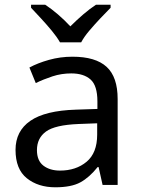

<svg xmlns="http://www.w3.org/2000/svg" viewBox="-20 -786 601 816"><path d="M288 -545Q386 -545 433 -502Q480 -459 480 -365V0H416L399 -76H395Q360 -32 321.5 -11Q283 10 215 10Q142 10 94 -28.5Q46 -67 46 -149Q46 -229 109 -272.5Q172 -316 303 -320L394 -323V-355Q394 -422 365 -448Q336 -474 283 -474Q241 -474 203 -461.5Q165 -449 132 -433L105 -499Q140 -518 188 -531.5Q236 -545 288 -545ZM314 -259Q214 -255 175.5 -227Q137 -199 137 -148Q137 -103 164.5 -82Q192 -61 235 -61Q303 -61 348 -98.5Q393 -136 393 -214V-262ZM235 -606Q222 -629 200 -655.5Q178 -682 154 -708Q130 -734 112 -753V-766H172Q198 -749 226 -725Q254 -701 279 -674Q306 -701 334 -725Q362 -749 388 -766H450V-753Q431 -734 406.5 -708Q382 -682 359.5 -655.5Q337 -629 325 -606Z"/></svg>

Font: Noto Sans Modi
Style: Regular
Weight: 400
Designer: Monotype Design Team
Foundry: Monotype Imaging Inc.
Version: Version 2.003; ttfautohint (v1.8.4.7-5d5b)